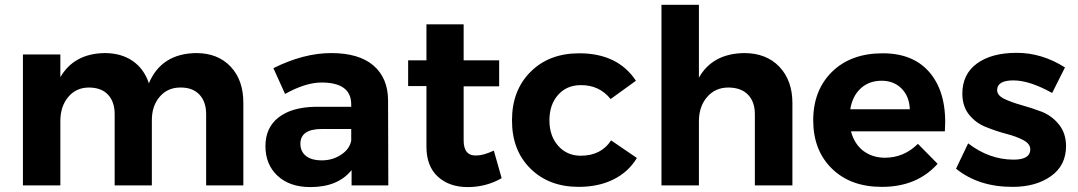

<svg xmlns="http://www.w3.org/2000/svg" viewBox="-20 -762 4429 789"><path d="M74.2 0V-538.1H228V-444.8Q284.2 -542 410.2 -543.9Q478 -543.9 524.9 -511.7Q571.8 -479.5 591.8 -419.9Q643.6 -542 786.1 -543.9Q875 -543.9 927.7 -488.3Q980.5 -432.6 980 -337.9V0H827.1V-293Q827.1 -344.7 798.8 -374Q770.5 -403.3 719.7 -402.3Q668 -401.9 635.7 -363.8Q603.5 -325.7 604 -266.1V0H451.2V-293Q451.2 -343.8 423.8 -373Q396.5 -402.3 344.7 -402.3Q293 -401.9 260.7 -363.8Q228.5 -325.7 228 -266.1V0Z M1214.4 -170.9Q1214.4 -140.1 1236.8 -121.6Q1259.3 -103 1303.2 -103Q1346.2 -103 1381.3 -126Q1416.5 -148.9 1423.3 -184.1V-231.9H1302.7Q1214.4 -231.9 1214.4 -170.9ZM1423.3 -333Q1423.3 -422.9 1301.3 -422.9Q1235.8 -422.9 1151.4 -376L1103.5 -481.9Q1228 -543.9 1341.3 -543.9Q1454.6 -543.9 1514.2 -493.2Q1573.7 -442.4 1574.7 -351.1L1575.7 0H1424.8V-63Q1368.7 6.8 1255.4 6.8Q1170.4 6.8 1120.6 -39.6Q1070.8 -85.9 1070.8 -161.6Q1070.8 -237.3 1124.5 -279.3Q1178.2 -321.3 1275.4 -323.2H1423.3Z M1885.3 -185.1Q1885.3 -121.1 1937.5 -123Q1966.3 -123 2009.3 -143.1L2041.5 -29.8Q1977.5 6.8 1901.9 6.8Q1826.2 6.8 1779.3 -36.1Q1732.4 -79.1 1732.4 -159.2V-408.2H1657.2V-514.2H1732.4V-662.1H1885.3V-514.2H2031.2V-407.2H1885.3Z M2357.9 5.9Q2235.8 5.9 2159.7 -69.3Q2083.5 -144.5 2084 -268.1Q2084 -390.6 2160.2 -466.8Q2236.3 -543 2360.4 -543Q2518.6 -543 2593.3 -430.2L2489.3 -355Q2442.4 -413.1 2366.2 -412.1Q2309.1 -412.1 2273.4 -372.1Q2237.8 -332 2237.8 -267.6Q2237.8 -203.1 2273.9 -162.6Q2310.1 -122.1 2366.2 -122.1Q2450.2 -122.1 2491.2 -185.1L2597.2 -112.8Q2563 -55.7 2501.5 -24.9Q2439.9 5.9 2357.9 5.9Z M2698.2 0V-742.2H2852.1V-442.9Q2908.2 -542 3038.1 -543.9Q3128.9 -543.9 3182.6 -487.8Q3236.3 -431.6 3236.3 -337.9V0H3082V-293Q3082 -343.8 3053.7 -373Q3025.4 -402.3 2972.2 -402.3Q2918.9 -401.9 2885.7 -363.3Q2852.5 -324.7 2852.1 -265.1V0Z M3601.6 -430.2Q3550.3 -429.7 3516.6 -398.4Q3482.9 -367.2 3474.1 -313H3718.8Q3716.8 -366.2 3684.6 -398.4Q3652.3 -430.7 3601.6 -430.2ZM3398.9 -466.8Q3476.6 -543 3607.4 -543Q3738.3 -543 3805.7 -457.5Q3873 -372.1 3862.8 -222.2H3477.1Q3490.2 -171.4 3526.9 -142.6Q3564 -114.3 3615.7 -113.8Q3694.8 -113.8 3752 -170.9L3833 -88.9Q3748 6.3 3603 5.9Q3475.1 5.9 3398.4 -69.3Q3321.8 -144.5 3321.8 -267.6Q3321.8 -390.6 3398.9 -466.8Z M4145.5 -106Q4213.4 -106 4213.9 -147.9Q4213.9 -170.9 4185.5 -186Q4157.2 -201.2 4115.7 -211.9Q4074.7 -222.7 4033.2 -239.3Q3991.7 -254.9 3962.9 -290Q3934.6 -325.2 3934.6 -377Q3934.6 -457 3994.6 -501Q4054.7 -544.9 4158.2 -544.9Q4261.7 -544.9 4356.4 -484.9L4303.7 -379.9Q4210.9 -431.6 4144.5 -431.6Q4078.1 -431.6 4077.6 -392.1Q4077.6 -370.1 4106.4 -356Q4135.7 -341.8 4177.7 -330.1Q4219.7 -318.4 4261.2 -302.7Q4302.7 -286.1 4331.5 -250.5Q4360.4 -214.8 4360.8 -162.1Q4360.8 -82 4298.8 -38.1Q4236.8 5.9 4141.6 5.9Q4001.5 6.3 3908.7 -68.8L3958.5 -172.9Q4045.4 -106 4145.5 -106Z"/></svg>

Font: TruenoSBd
Style: Demi
Weight: 600
Designer: Julieta Ulanovsky
Foundry: Julieta Ulanovsky
Version: Version 3.001b